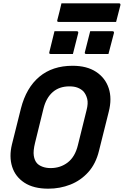

<svg xmlns="http://www.w3.org/2000/svg" viewBox="-20 -1116 745 1156"><path d="M417 -720Q503 -720 558.5 -683.5Q614 -647 634.5 -585Q655 -523 635 -444L576 -208Q557 -130 511.5 -79.5Q466 -29 403.5 -4.5Q341 20 271 20Q182 20 127 -16Q72 -52 53 -112.5Q34 -173 52 -247L106 -463Q138 -588 217 -654Q296 -720 417 -720ZM191 -256Q179 -207 183.5 -178.5Q188 -150 202 -134Q213 -121 235 -112.5Q257 -104 285 -104Q344 -104 388 -138Q432 -172 449 -242L501 -452Q512 -494 505 -521Q498 -548 482 -566Q468 -580 447.5 -588Q427 -596 398 -596Q337 -596 297.5 -561.5Q258 -527 242 -463ZM308 -928H442Q453 -928 451 -917L419 -791H285Q274 -791 277 -802ZM523 -928H657Q668 -928 666 -917L633 -791H499Q488 -791 491 -802ZM350 -1096H696Q707 -1096 705 -1085Q698 -1059 692 -1034.5Q686 -1010 679 -984H333Q322 -984 325 -995Q332 -1021 338 -1045.5Q344 -1070 350 -1096Z"/></svg>

Font: Recursive Sn Lnr St
Style: Bold Italic
Weight: 700
Italic angle: -15°
Version: Version 1.079;hotconv 1.0.112;makeotfexe 2.5.65598; ttfautoh